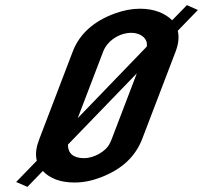

<svg xmlns="http://www.w3.org/2000/svg" viewBox="-20 -706 835 749"><path d="M526.4 -672C494.7 -672 461.9 -665.8 428.1 -653.5C346.4 -623.8 290.1 -573.9 263.8 -505L133.9 -165C123.5 -137.8 116.1 -109.6 123.5 -79L43 4L87 23L147 -39C175.5 -9 216.9 6 271 6C304.4 6 338.4 -0.7 373 -14C455.4 -45.7 508.3 -94.7 535.1 -165L665.1 -505C676.5 -535 679.3 -562 673.5 -586L752 -667L709.2 -686L651.7 -627C624.3 -653.4 583.4 -672 526.4 -672ZM493 -578C529.4 -578 558.7 -554.4 552.3 -524L283.2 -245L382.6 -505C397.7 -544.7 443.1 -578 493 -578ZM307.3 -89C265.3 -89 244.5 -109 245.1 -142L513.8 -420L416.4 -165C412.5 -155 408.9 -147 405.3 -141C391.2 -117.1 349.8 -89 307.3 -89Z"/></svg>

Font: Din Kursivschrift
Style: Breit
Weight: 400
Version: Version 1.089